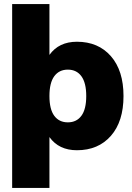

<svg xmlns="http://www.w3.org/2000/svg" viewBox="-20 -732 650 948"><path d="M359.9 9.8Q270.5 9.8 224.1 -55.2V195.8H40V-711.9H224.1V-460.9Q270.5 -525.9 359.9 -525.9Q465.3 -525.9 527.6 -454.6Q589.8 -383.3 589.8 -257.8Q589.8 -132.3 527.6 -61.3Q465.3 9.8 359.9 9.8ZM248 -160.2Q272 -127.9 314.9 -127.9Q357.9 -127.9 381.8 -160.2Q405.8 -192.4 405.8 -257.8Q405.8 -323.2 381.8 -355.7Q357.9 -388.2 314.9 -388.2Q272 -388.2 248 -355.7Q224.1 -323.2 224.1 -257.8Q224.1 -192.4 248 -160.2Z"/></svg>

Font: Creato Display Black
Style: Regular
Weight: 900
Version: Version 1.000